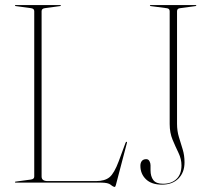

<svg xmlns="http://www.w3.org/2000/svg" viewBox="-20 -720 833 757"><path d="M217 -696 158 -688Q144 -686.5 144 -676V-24Q144 -6 168 -6H358Q393.5 -6 412 -21.5Q430.5 -37 448 -84L475 -157Q477 -161 479 -161Q482 -161 480 -155L437 9Q434.5 17 433 17Q426.5 17 416.5 8.5Q406.5 0 378 0H42Q39 0 39 -2Q39 -4 42 -4L101 -12Q115 -13.5 115 -24V-676Q115 -686.5 101 -688L42 -696Q39 -696 39 -698Q39 -700 42 -700H217Q220 -700 220 -698Q220 -696 217 -696ZM707.5 -80Q707.5 -40 683.5 -16Q659.5 8 618.5 8Q577.5 8 555.5 -13.2Q533.5 -34.5 533.5 -66.5Q533.5 -78 539.2 -85.2Q545 -92.5 556.5 -92.5Q565 -92.5 569.2 -84.8Q573.5 -77 573.5 -68.5V-49Q573.5 -24.5 584.5 -10Q595.5 4.5 623 4.5Q656 4.5 675.8 -14.2Q695.5 -33 695.5 -68Q695.5 -93 683.8 -117.2Q672 -141.5 660.5 -169Q649 -196.5 649 -231V-675.5Q649 -686 638.5 -687.5L574 -696Q571 -696.5 571 -698Q571 -700 574 -700H751Q754 -700 754 -698Q754 -696.5 751 -696L688.5 -687.5Q678 -686 678 -675.5V-232Q678 -203.5 685.5 -179.2Q693 -155 700.2 -131.2Q707.5 -107.5 707.5 -80Z"/></svg>

Font: Fraunces 144pt S000 Thin
Style: Regular
Weight: 100
Version: Version 1.000; ttfautohint (v1.8.3)